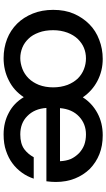

<svg xmlns="http://www.w3.org/2000/svg" viewBox="226 -826 609 1102"><g transform="rotate(90 531.0 -275.5)"><path d="M481.9 -275.9Q481.9 -319.3 467.8 -357.9Q454.6 -391.6 431.2 -417Q407.7 -440.4 377.9 -452.1Q347.7 -463.9 315.9 -463.9Q283.2 -463.9 254.9 -452.1Q228.5 -441.4 204.1 -417Q181.2 -392.6 168 -357.9Q153.8 -319.3 153.8 -275.9Q153.8 -228.5 167 -193.8Q180.7 -156.2 202.1 -134.8Q224.6 -110.8 252.9 -99.1Q282.7 -86.9 314 -86.9Q343.3 -86.9 376 -99.1Q406.2 -110.8 430.2 -134.8Q453.1 -157.7 467.8 -193.8Q481.9 -231 481.9 -275.9ZM37.1 -275.9Q37.1 -342.8 59.1 -394Q81.1 -444.8 119.1 -482.9Q156.7 -520.5 209 -540Q260.7 -560.1 318.8 -560.1Q387.2 -560.1 444.8 -529.8Q502 -500 539.1 -445.8Q572.8 -499 629.9 -529.8Q686 -560.1 756.8 -560.1Q817.4 -560.1 865.2 -541Q912.1 -522.5 950.2 -485.8Q985.8 -448.7 1004.9 -400.9Q1024.9 -350.6 1024.9 -291Q1024.9 -273.9 1023.9 -265.1L1021 -236.8H600.1Q604.5 -168 647 -127Q687 -86.9 752 -86.9Q805.2 -86.9 836.9 -109.9Q865.2 -131.3 882.8 -164.1H1005.9Q993.7 -127.4 972.2 -97.2Q947.8 -63.5 918 -42Q887.7 -19 845.2 -4.9Q806.2 8.8 752 8.8Q683.1 8.8 627.9 -21Q572.8 -49.3 538.1 -106.9Q500.5 -49.8 441.9 -21Q383.8 8.8 314 8.8Q255.9 8.8 204.1 -11.2Q154.8 -30.3 116.2 -68.8Q80.1 -105 58.1 -159.2Q37.1 -211.4 37.1 -275.9ZM601.1 -314.9H905.8Q904.3 -349.6 893.1 -377Q881.3 -402.3 859.9 -423.8Q837.9 -444.3 812 -454.1Q784.7 -463.9 752 -463.9Q691.9 -463.9 649.9 -424.8Q606.9 -384.8 601.1 -314.9Z"/></g></svg>

Font: PoppinsZ Medium
Style: Regular
Weight: 500
Designer: Ninad Kale (Devanagari), Jonny Pinhorn (Latin)
Foundry: Indian Type Foundry
Version: Version 3.002;FEAKit 1.0